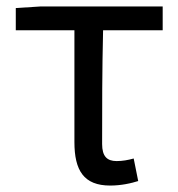

<svg xmlns="http://www.w3.org/2000/svg" viewBox="-20 -563 553 596"><path d="M322 13C356 13 387 6 409 -1L395 -71C377 -66 360 -63 342 -63C312 -63 297 -78 297 -116C297 -226 297 -346 300 -469H485V-543H107L29 -538V-469H211V-122C211 -34 240 13 322 13Z"/></svg>

Font: Noto Sans Japanese Regular
Style: Regular
Weight: 400
Designer: Ryoko NISHIZUKA (kana & ideographs); Paul D. Hunt (Latin, Greek & Cyrillic); Wenlong ZHANG (bopomofo); Sandoll Communica
Foundry: Adobe Systems Incorporated
Version: Version 1.000;PS 1;hotconv 1.0.78;makeotf.lib2.5.61930